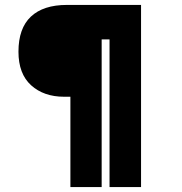

<svg xmlns="http://www.w3.org/2000/svg" viewBox="-20 -640 739 780"><path d="M266 -247H240Q158 -247 106.5 -293.5Q55 -340 55 -430Q55 -525 105.5 -572.5Q156 -620 252 -620H553V120H425V-480H393V120H266Z"/></svg>

Font: Athiti
Style: Bold
Weight: 700
Designer: CadsonDemak Team
Foundry: CadsonDemak
Version: Version 1.033